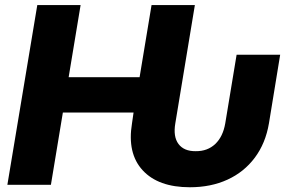

<svg xmlns="http://www.w3.org/2000/svg" viewBox="-20 -748 1167 777"><path d="M748.5 9.8Q620.6 9.8 557.4 -58.8Q494.1 -127.4 514.2 -249L520.5 -292.5H234.4L186 0H9.8L130.9 -727.5H306.2L257.8 -435.5H544.9L593.3 -727.5H768.6L689.5 -249Q680.2 -194.8 702.4 -165.3Q724.6 -135.7 772 -136.2Q819.8 -135.7 851.1 -165.3Q882.3 -194.8 891.6 -249L937.5 -526.4H1113.8L1068.4 -249Q1054.7 -168 1011.2 -109.9Q967.8 -51.8 900.6 -21Q833.5 9.8 748.5 9.8Z"/></svg>

Font: Inter Extra Bold
Style: Italic
Weight: 800
Italic angle: -9.39999°
Designer: Rasmus Andersson
Foundry: rsms
Version: Version 4.000;git-3c8e0fc